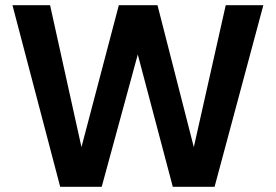

<svg xmlns="http://www.w3.org/2000/svg" viewBox="-20 -720 1062 740"><path d="M212 0 28 -700H173L294 -153L438 -700H587L727 -153L850 -700H995L807 0H646L511 -510L372 0Z"/></svg>

Font: DM Sans 10pt
Style: Bold
Weight: 700
Version: Version 4.004;gftools[0.9.30]